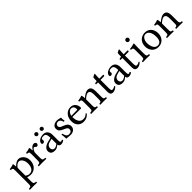

<svg xmlns="http://www.w3.org/2000/svg" viewBox="412 -2361 4310 4310"><g transform="rotate(-45 2567.0 -206.5)"><path d="M182.1 -312V-61Q232.9 -23.9 275.9 -23.9Q315.9 -23.9 344.7 -40.8Q373.5 -57.6 388.7 -85.7Q403.8 -113.8 410.4 -144Q417 -174.3 417 -208Q417 -290.5 382.1 -341.8Q347.2 -393.1 297.9 -393.1Q247.1 -393.1 182.1 -312ZM29.8 233.9Q25.4 229.5 25.4 217.5Q25.4 205.6 29.8 201.2Q46.9 200.2 56.4 199Q65.9 197.8 75.4 194.1Q85 190.4 89.1 185.1Q93.3 179.7 96.7 169.2Q100.1 158.7 101.1 145Q102.1 131.3 102.1 109.9V-316.9Q102.1 -339.4 99.9 -351.3Q97.7 -363.3 89.4 -370.6Q81.1 -377.9 70.6 -380.4Q60.1 -382.8 37.1 -384.8Q35.6 -389.6 34.7 -398.9Q33.7 -408.2 35.2 -413.1Q110.8 -422.9 158.2 -441.9Q168.5 -441.9 169.9 -434.1Q178.2 -387.2 180.2 -356.9H183.1Q214.8 -392.1 253.9 -415.5Q293 -439 326.2 -439Q375.5 -439 416.7 -410.2Q458 -381.3 480.5 -334.5Q502.9 -287.6 502.9 -234.9Q502.9 -167.5 477.5 -112.5Q452.1 -57.6 401.1 -23.9Q350.1 9.8 282.2 9.8Q262.2 9.8 232.9 4.2Q203.6 -1.5 182.1 -8.8V109.9Q182.1 131.3 183.1 145Q184.1 158.7 187.5 169.2Q190.9 179.7 194.8 185.1Q198.7 190.4 208.3 194.1Q217.8 197.8 227.3 199Q236.8 200.2 253.9 201.2Q258.3 205.6 258.3 217.5Q258.3 229.5 253.9 233.9Q187.5 231.9 142.1 231.9Q96.2 231.9 29.8 233.9Z M697.8 -261.2V-120.1Q697.8 -104 698.2 -92.8Q698.7 -81.5 700.9 -72Q703.1 -62.5 705.1 -56.6Q707 -50.8 712.9 -46.1Q718.8 -41.5 722.9 -39.3Q727.1 -37.1 737.8 -35.2Q748.5 -33.2 756.1 -32.5Q763.7 -31.7 779.8 -30.8Q784.2 -26.4 784.2 -14.4Q784.2 -2.4 779.8 2Q709.5 0 658.7 0Q614.7 0 544.4 2Q540 -2.4 540 -14.4Q540 -26.4 544.4 -30.8Q563 -31.7 571.8 -32.7Q580.6 -33.7 590.8 -37.1Q601.1 -40.5 605 -45.7Q608.9 -50.8 612.8 -61Q616.7 -71.3 617.7 -85Q618.7 -98.6 618.7 -120.1V-316.9Q618.7 -339.4 616.5 -351.3Q614.3 -363.3 606 -370.6Q597.7 -377.9 587.2 -380.4Q576.7 -382.8 553.7 -384.8Q552.2 -389.6 551.3 -398.9Q550.3 -408.2 551.8 -413.1Q626.5 -422.9 674.3 -441.9Q683.6 -441.9 686.5 -434.1Q690.9 -424.8 694.3 -357.9Q694.3 -353 697.8 -350.8Q701.2 -348.6 705.6 -356Q725.6 -390.1 754.9 -414.6Q784.2 -439 816.4 -439Q845.2 -439 860.8 -423.6Q876.5 -408.2 876.5 -391.1Q876.5 -372.1 862.1 -356.4Q847.7 -340.8 829.6 -340.8Q809.6 -340.8 793.5 -363.8Q784.2 -377 767.6 -377Q754.9 -377 738.3 -358.2Q721.7 -339.4 709.7 -311.8Q697.8 -284.2 697.8 -261.2Z M1181.2 -79.1V-232.9L1102.1 -211.9Q1075.2 -204.6 1056.2 -192.9Q1037.1 -181.2 1026.9 -167Q1016.6 -152.8 1012 -138.4Q1007.3 -124 1007.3 -108.9Q1007.3 -77.1 1025.9 -54Q1044.4 -30.8 1079.1 -30.8Q1124 -30.8 1181.2 -79.1ZM1181.2 -47.9H1179.2L1159.2 -32.2Q1128.9 -7.3 1104 1.2Q1079.1 9.8 1049.3 9.8Q924.3 9.8 924.3 -98.1Q924.3 -147.9 970 -186.8Q1015.6 -225.6 1089.4 -243.2L1181.2 -265.1Q1181.2 -338.4 1161.6 -372.1Q1142.1 -405.8 1100.1 -405.8Q1057.1 -405.8 1040 -396Q1022.9 -386.2 1022.9 -360.8Q1022.9 -353 1024.7 -344Q1026.4 -335 1026.4 -332Q1026.4 -316.9 1012.5 -304.4Q998.5 -292 978 -292Q943.4 -292 943.4 -326.2Q943.4 -355 967.5 -381.3Q991.7 -407.7 1032 -423.3Q1072.3 -439 1116.2 -439Q1186 -439 1223.6 -396Q1261.2 -353 1261.2 -270V-123Q1261.2 -80.1 1266.4 -59.1Q1271.5 -38.1 1290 -38.1Q1309.1 -38.1 1328.1 -54.2Q1341.8 -46.9 1345.2 -26.9Q1328.6 -11.2 1303 -0.7Q1277.3 9.8 1250 9.8Q1215.8 9.8 1201.2 -5.4Q1186.5 -20.5 1181.2 -47.9ZM981 -513.7Q967.3 -527.3 967.3 -546.9Q967.3 -566.4 981 -580.3Q994.6 -594.2 1014.2 -594.2Q1033.7 -594.2 1047.4 -580.3Q1061 -566.4 1061 -546.9Q1061 -527.3 1047.4 -513.7Q1033.7 -500 1014.2 -500Q994.6 -500 981 -513.7ZM1150.9 -513.7Q1137.2 -527.3 1137.2 -546.9Q1137.2 -566.4 1150.9 -580.3Q1164.6 -594.2 1184.1 -594.2Q1203.6 -594.2 1217.3 -580.3Q1231 -566.4 1231 -546.9Q1231 -527.3 1217.3 -513.7Q1203.6 -500 1184.1 -500Q1164.6 -500 1150.9 -513.7Z M1404.8 -138.2Q1409.7 -143.1 1421.9 -143.1Q1431.6 -143.1 1435.5 -139.2Q1440.4 -121.6 1442.6 -113.3Q1444.8 -105 1450.2 -90.3Q1455.6 -75.7 1460 -68.4Q1464.4 -61 1472.4 -51Q1480.5 -41 1489.5 -36.4Q1498.5 -31.7 1511.2 -28.3Q1523.9 -24.9 1539.6 -24.9Q1577.6 -24.9 1599.1 -45.4Q1620.6 -65.9 1620.6 -102.1Q1620.6 -128.4 1601.3 -147Q1582 -165.5 1527.8 -188Q1461.4 -215.3 1435.1 -244.4Q1408.7 -273.4 1408.7 -325.2Q1408.7 -375.5 1450.2 -407.2Q1491.7 -439 1557.6 -439Q1584 -439 1624 -429.2Q1664.1 -419.4 1667.5 -418.9Q1666 -370.1 1674.8 -312Q1668.9 -308.1 1656.7 -308.1Q1647 -308.1 1642.6 -311Q1638.7 -335 1629.6 -353Q1620.6 -371.1 1610.6 -380.4Q1600.6 -389.6 1588.1 -395.3Q1575.7 -400.9 1567.4 -402.3Q1559.1 -403.8 1550.8 -403.8Q1522 -403.8 1500.7 -385.5Q1479.5 -367.2 1479.5 -335Q1479.5 -323.2 1482.2 -313.7Q1484.9 -304.2 1492.4 -296.1Q1500 -288.1 1506.6 -282.7Q1513.2 -277.3 1527.6 -270.8Q1542 -264.2 1551 -260.3Q1560.1 -256.3 1579.6 -249Q1696.8 -206.1 1696.8 -117.2Q1696.8 -60.1 1655.8 -25.1Q1614.7 9.8 1547.9 9.8Q1525.4 9.8 1483.2 4.9Q1440.9 0 1418.5 0Q1418.5 -69.8 1404.8 -138.2Z M1860.4 -282.2 2041.5 -285.2Q2056.2 -285.2 2056.2 -298.8Q2056.2 -348.1 2034.4 -376Q2012.7 -403.8 1975.1 -403.8Q1932.6 -403.8 1901.1 -370.1Q1869.6 -336.4 1860.4 -282.2ZM2122.6 -92.8Q2139.2 -91.3 2143.6 -77.1Q2076.2 9.8 1969.2 9.8Q1878.9 9.8 1826.2 -46.4Q1773.4 -102.5 1773.4 -198.2Q1773.4 -301.8 1832.3 -369.4Q1891.1 -437 1982.4 -437Q2053.7 -437 2097.9 -388.7Q2142.1 -340.3 2142.1 -263.2Q2142.1 -246.1 2123.5 -246.1L1857.4 -248Q1857.4 -150.4 1895 -94.7Q1932.6 -39.1 1998.5 -39.1Q2039.1 -39.1 2065.9 -50.5Q2092.8 -62 2122.6 -92.8Z M2639.2 -271V-122.1Q2639.2 -104 2640.1 -91.6Q2641.1 -79.1 2642.6 -69.1Q2644 -59.1 2647.9 -53.2Q2651.9 -47.4 2656 -43.2Q2660.2 -39.1 2668.5 -36.6Q2676.8 -34.2 2684.6 -33Q2692.4 -31.7 2706.1 -30.8Q2709.5 -26.4 2709.5 -14.4Q2709.5 -2.4 2706.1 2Q2646.5 0 2599.1 0Q2556.6 0 2497.1 2Q2493.7 -2.4 2493.7 -14.4Q2493.7 -26.4 2497.1 -30.8Q2519 -32.7 2529.1 -35.4Q2539.1 -38.1 2547.1 -47.6Q2555.2 -57.1 2557.1 -73.7Q2559.1 -90.3 2559.1 -122.1V-273.9Q2559.1 -328.1 2541 -357.7Q2522.9 -387.2 2488.3 -387.2Q2461.4 -387.2 2430.9 -369.1Q2400.4 -351.1 2356 -311V-122.1Q2356 -96.7 2357.7 -81.5Q2359.4 -66.4 2362.5 -56.2Q2365.7 -45.9 2374 -41.3Q2382.3 -36.6 2390.9 -34.4Q2399.4 -32.2 2417 -30.8Q2421.4 -26.4 2421.4 -14.4Q2421.4 -2.4 2417 2Q2357.4 0 2315.9 0Q2265.6 0 2206.1 2Q2201.7 -2.4 2201.7 -14.4Q2201.7 -26.4 2206.1 -30.8Q2226.6 -32.2 2236.6 -34.4Q2246.6 -36.6 2256.1 -41.3Q2265.6 -45.9 2268.8 -56.2Q2272 -66.4 2273.9 -81.3Q2275.9 -96.2 2275.9 -122.1V-315.9Q2275.9 -357.4 2264.9 -369.4Q2253.9 -381.3 2210.9 -384.8Q2209 -390.6 2208.3 -400.1Q2207.5 -409.7 2209 -413.1Q2284.2 -422.4 2332 -441.9Q2341.3 -441.9 2344.2 -434.1Q2348.1 -425.8 2351.8 -398.9Q2355.5 -372.1 2356 -347.2Q2462.9 -439 2528.3 -439Q2587.4 -439 2613.3 -399.7Q2639.2 -360.4 2639.2 -271Z M2790 -429.2H2814Q2814 -516.6 2820.3 -544.9Q2821.8 -549.3 2855.7 -565.7Q2889.6 -582 2894 -582Q2901.9 -582 2901.9 -573.2Q2901.9 -572.8 2900.6 -559.8Q2899.4 -546.9 2897.7 -521.7Q2896 -496.6 2895 -467.8L2894 -429.2H3014.2Q3022 -429.2 3022 -422.9V-402.8Q3022 -397 3014.4 -393.6Q3006.8 -390.1 2998 -390.1H2894V-137.2Q2894 -87.9 2901.1 -66.4Q2908.2 -44.9 2927.2 -44.9Q2972.7 -44.9 3009.3 -73.2Q3023.9 -71.8 3026.9 -56.2Q2998 -23.9 2962.6 -7.1Q2927.2 9.8 2892.1 9.8Q2855.5 9.8 2834.7 -14.2Q2814 -38.1 2814 -88.9V-390.1H2754.9Q2750 -390.1 2750 -396V-414.1Q2769 -429.2 2790 -429.2Z M3334 -79.1V-232.9L3254.9 -211.9Q3228 -204.6 3209 -192.9Q3189.9 -181.2 3179.7 -167Q3169.4 -152.8 3164.8 -138.4Q3160.2 -124 3160.2 -108.9Q3160.2 -77.1 3178.7 -54Q3197.3 -30.8 3231.9 -30.8Q3276.9 -30.8 3334 -79.1ZM3334 -47.9H3332L3312 -32.2Q3281.7 -7.3 3256.8 1.2Q3231.9 9.8 3202.1 9.8Q3077.1 9.8 3077.1 -98.1Q3077.1 -147.9 3122.8 -186.8Q3168.5 -225.6 3242.2 -243.2L3334 -265.1Q3334 -338.4 3314.5 -372.1Q3294.9 -405.8 3252.9 -405.8Q3210 -405.8 3192.9 -396Q3175.8 -386.2 3175.8 -360.8Q3175.8 -353 3177.5 -344Q3179.2 -335 3179.2 -332Q3179.2 -316.9 3165.3 -304.4Q3151.4 -292 3130.9 -292Q3096.2 -292 3096.2 -326.2Q3096.2 -355 3120.4 -381.3Q3144.5 -407.7 3184.8 -423.3Q3225.1 -439 3269 -439Q3338.9 -439 3376.5 -396Q3414.1 -353 3414.1 -270V-123Q3414.1 -80.1 3419.2 -59.1Q3424.3 -38.1 3442.9 -38.1Q3461.9 -38.1 3481 -54.2Q3494.6 -46.9 3498 -26.9Q3481.4 -11.2 3455.8 -0.7Q3430.2 9.8 3402.8 9.8Q3368.7 9.8 3354 -5.4Q3339.4 -20.5 3334 -47.9Z M3564.5 -429.2H3588.4Q3588.4 -516.6 3594.7 -544.9Q3596.2 -549.3 3630.1 -565.7Q3664.1 -582 3668.5 -582Q3676.3 -582 3676.3 -573.2Q3676.3 -572.8 3675 -559.8Q3673.8 -546.9 3672.1 -521.7Q3670.4 -496.6 3669.4 -467.8L3668.5 -429.2H3788.6Q3796.4 -429.2 3796.4 -422.9V-402.8Q3796.4 -397 3788.8 -393.6Q3781.2 -390.1 3772.5 -390.1H3668.5V-137.2Q3668.5 -87.9 3675.5 -66.4Q3682.6 -44.9 3701.7 -44.9Q3747.1 -44.9 3783.7 -73.2Q3798.3 -71.8 3801.3 -56.2Q3772.5 -23.9 3737.1 -7.1Q3701.7 9.8 3666.5 9.8Q3629.9 9.8 3609.1 -14.2Q3588.4 -38.1 3588.4 -88.9V-390.1H3529.3Q3524.4 -390.1 3524.4 -396V-414.1Q3543.5 -429.2 3564.5 -429.2Z M3999.5 -319.8V-122.1Q3999.5 -100.6 4000.5 -86.9Q4001.5 -73.2 4004.9 -62.7Q4008.3 -52.2 4012.2 -46.9Q4016.1 -41.5 4025.6 -37.8Q4035.2 -34.2 4044.7 -33Q4054.2 -31.7 4071.3 -30.8Q4075.7 -26.4 4075.7 -14.4Q4075.7 -2.4 4071.3 2Q4004.9 0 3959.5 0Q3913.6 0 3847.2 2Q3842.8 -2.4 3842.8 -14.4Q3842.8 -26.4 3847.2 -30.8Q3864.3 -31.7 3873.8 -33Q3883.3 -34.2 3892.8 -37.8Q3902.3 -41.5 3906.5 -46.9Q3910.6 -52.2 3914.1 -62.7Q3917.5 -73.2 3918.5 -86.9Q3919.4 -100.6 3919.4 -122.1V-319.8Q3919.4 -358.9 3908.4 -370.1Q3897.5 -381.3 3854.5 -384.8Q3849.1 -400.9 3852.5 -413.1Q3889.2 -416 3928.7 -424.6Q3968.3 -433.1 3990.2 -441.9Q4003.4 -441.9 4003.4 -435.1Q3999.5 -389.6 3999.5 -319.8ZM3921.9 -561.5Q3907.2 -576.2 3907.2 -597.2Q3907.2 -618.2 3921.9 -632.6Q3936.5 -647 3957.5 -647Q3978.5 -647 3992.9 -632.6Q4007.3 -618.2 4007.3 -597.2Q4007.3 -576.2 3992.9 -561.5Q3978.5 -546.9 3957.5 -546.9Q3936.5 -546.9 3921.9 -561.5Z M4129.4 -213.9Q4129.4 -273.9 4154.1 -324.5Q4178.7 -375 4229 -407Q4279.3 -439 4346.2 -439Q4389.2 -439 4424.3 -425.5Q4459.5 -412.1 4482.7 -389.9Q4505.9 -367.7 4521.7 -337.9Q4537.6 -308.1 4544.4 -276.9Q4551.3 -245.6 4551.3 -212.9Q4551.3 -116.7 4493.2 -53.5Q4435.1 9.8 4339.4 9.8Q4288.1 9.8 4247.1 -9.5Q4206.1 -28.8 4180.9 -60.8Q4155.8 -92.8 4142.6 -132.1Q4129.4 -171.4 4129.4 -213.9ZM4335.4 -403.8Q4295.9 -403.8 4267.8 -377.4Q4239.7 -351.1 4227.5 -313.2Q4215.3 -275.4 4215.3 -231Q4215.3 -198.2 4222.7 -164.6Q4230 -130.9 4244.9 -98.4Q4259.8 -65.9 4287.4 -45.4Q4314.9 -24.9 4350.6 -24.9Q4366.7 -24.9 4381.8 -29.1Q4397 -33.2 4412.6 -44.2Q4428.2 -55.2 4439.5 -72.3Q4450.7 -89.4 4458 -117.7Q4465.3 -146 4465.3 -182.1Q4465.3 -288.1 4429.9 -345.9Q4394.5 -403.8 4335.4 -403.8Z M5048.3 -271V-122.1Q5048.3 -104 5049.3 -91.6Q5050.3 -79.1 5051.8 -69.1Q5053.2 -59.1 5057.1 -53.2Q5061 -47.4 5065.2 -43.2Q5069.3 -39.1 5077.6 -36.6Q5085.9 -34.2 5093.8 -33Q5101.6 -31.7 5115.2 -30.8Q5118.7 -26.4 5118.7 -14.4Q5118.7 -2.4 5115.2 2Q5055.7 0 5008.3 0Q4965.8 0 4906.2 2Q4902.8 -2.4 4902.8 -14.4Q4902.8 -26.4 4906.2 -30.8Q4928.2 -32.7 4938.2 -35.4Q4948.2 -38.1 4956.3 -47.6Q4964.4 -57.1 4966.3 -73.7Q4968.3 -90.3 4968.3 -122.1V-273.9Q4968.3 -328.1 4950.2 -357.7Q4932.1 -387.2 4897.5 -387.2Q4870.6 -387.2 4840.1 -369.1Q4809.6 -351.1 4765.1 -311V-122.1Q4765.1 -96.7 4766.8 -81.5Q4768.6 -66.4 4771.7 -56.2Q4774.9 -45.9 4783.2 -41.3Q4791.5 -36.6 4800 -34.4Q4808.6 -32.2 4826.2 -30.8Q4830.6 -26.4 4830.6 -14.4Q4830.6 -2.4 4826.2 2Q4766.6 0 4725.1 0Q4674.8 0 4615.2 2Q4610.8 -2.4 4610.8 -14.4Q4610.8 -26.4 4615.2 -30.8Q4635.7 -32.2 4645.8 -34.4Q4655.8 -36.6 4665.3 -41.3Q4674.8 -45.9 4678 -56.2Q4681.2 -66.4 4683.1 -81.3Q4685.1 -96.2 4685.1 -122.1V-315.9Q4685.1 -357.4 4674.1 -369.4Q4663.1 -381.3 4620.1 -384.8Q4618.2 -390.6 4617.4 -400.1Q4616.7 -409.7 4618.2 -413.1Q4693.4 -422.4 4741.2 -441.9Q4750.5 -441.9 4753.4 -434.1Q4757.3 -425.8 4761 -398.9Q4764.6 -372.1 4765.1 -347.2Q4872.1 -439 4937.5 -439Q4996.6 -439 5022.5 -399.7Q5048.3 -360.4 5048.3 -271Z"/></g></svg>

Font: Common Serif
Style: Regular
Weight: 400
Designer: Philipp H. Poll, Khaled Hosny
Foundry: Stefan Peev, Context Ltd.
Version: Version 1.026